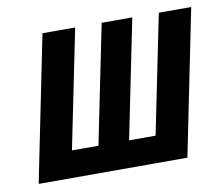

<svg xmlns="http://www.w3.org/2000/svg" viewBox="-61 -568 749 642"><g transform="rotate(-10 313.0 -247.0)"><path d="M121 -494H232L150 -91H240L322 -494H426L344 -91H434L516 -494H626L526 0H21Z"/></g></svg>

Font: Codetta
Style: Bold Italic
Weight: 700
Italic angle: -11°
Designer: Ulrich Proeller
Foundry: PROSA GmbH
Version: Version 2.00;September 29, 2018;FontCreator 11.5.0.2427 64-b